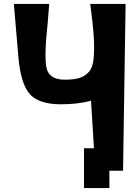

<svg xmlns="http://www.w3.org/2000/svg" viewBox="-20 -747 716 983"><path d="M623 -727 610 127H540V216H410V12H461L446 -231Q376 -213 292 -213Q180 -213 133 -265Q86 -317 74 -456L51 -727H232Q229 -691 224 -628Q205 -453 219 -396Q233 -339 312 -339Q360 -339 388.5 -348.5Q417 -358 436 -380Q455 -402 459.5 -449Q464 -496 460 -559.5Q456 -623 442 -727Z"/></svg>

Font: OpenDyslexic
Style: Bold
Weight: 800
Designer: Abbie Gonzalez
Version: Version 0.920;hotconv 1.0.109;makeotfexe 2.5.65596